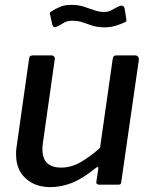

<svg xmlns="http://www.w3.org/2000/svg" viewBox="-20 -757 623 787"><path d="M187 10Q124 10 85 -26Q46 -62 46 -122Q46 -129 46 -135.5Q46 -142 47 -148L99 -515Q100 -524 104 -527Q108 -530 116 -530H190Q198 -530 202 -525Q206 -520 204 -511L155 -165Q154 -160 154 -154.5Q154 -149 154 -145Q154 -106 174 -88Q194 -70 230 -70Q272 -70 311 -92.5Q350 -115 390 -151L442 -516Q444 -525 447.5 -527.5Q451 -530 461 -530H533Q541 -530 545.5 -525Q550 -520 549 -511L477 -11Q476 -5 474 -2.5Q472 0 465 0H387Q382 0 378 -2.5Q374 -5 375 -12L383 -66Q384 -71 381 -72Q378 -73 372 -68Q316 -23 272.5 -6.5Q229 10 187 10ZM490 -665Q475 -658 454.5 -651.5Q434 -645 407 -645Q379 -645 358 -652Q337 -659 318.5 -665.5Q300 -672 277 -672Q254 -672 240.5 -663Q227 -654 211 -647Q203 -644 199.5 -647.5Q196 -651 194 -658L187 -690Q186 -696 184.5 -701Q183 -706 190 -710Q209 -722 227.5 -729.5Q246 -737 273 -737Q300 -737 322.5 -730Q345 -723 365.5 -715.5Q386 -708 407 -708Q422 -708 432.5 -713Q443 -718 453 -724Q463 -730 472 -733Q481 -735 485.5 -731.5Q490 -728 491 -721L497 -684Q498 -678 498 -673Q498 -668 490 -665Z"/></svg>

Font: Libre Franklin Thin Medium
Style: Italic
Weight: 500
Italic angle: -8°
Version: Version 3.000